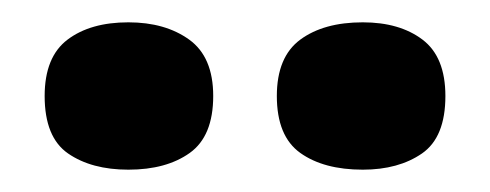

<svg xmlns="http://www.w3.org/2000/svg" viewBox="-20 -761 439 172"><path d="M305 -609Q270 -609 249 -624Q228 -639 228 -675Q228 -710 249 -725.5Q270 -741 305 -741Q338 -741 358.5 -725.5Q379 -710 379 -675Q379 -638 358 -623.5Q337 -609 305 -609ZM95 -609Q62 -609 41 -623.5Q20 -638 20 -675Q20 -710 40.5 -725.5Q61 -741 95 -741Q128 -741 149.5 -725.5Q171 -710 171 -675Q171 -639 150 -624Q129 -609 95 -609Z"/></svg>

Font: Bricolage Grotesque 96pt ExtraBold ExtraBold
Style: Regular
Weight: 800
Version: Version 1.001;gftools[0.9.33.dev8+g029e19f]